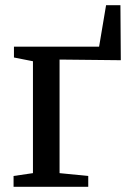

<svg xmlns="http://www.w3.org/2000/svg" viewBox="-20 -723 508 743"><path d="M32.5 0V-42L107.5 -53V-486L34 -500.5V-542.5H363.5L390.5 -703H446L447.5 -490L210.5 -492.5V-53L321.5 -42V0Z"/></svg>

Font: Merriweather 48pt
Style: Regular
Weight: 400
Version: Version 2.100